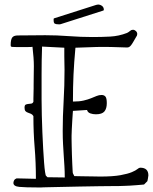

<svg xmlns="http://www.w3.org/2000/svg" viewBox="-20 -809 674 845"><path d="M191 15Q176 15 170 15.5Q164 16 161.5 16Q159 16 157 16Q155 16 148 16Q91 16 65 13.5Q39 11 39 -4Q39 -9 42 -15Q45 -21 53 -24Q78 -24 97.5 -23Q117 -22 138 -22Q138 -94 132.5 -160Q127 -226 127 -298Q123 -305 116.5 -308Q110 -311 103.5 -313Q97 -315 92.5 -319.5Q88 -324 88 -335Q88 -346 93 -348.5Q98 -351 104.5 -351.5Q111 -352 117.5 -353Q124 -354 127 -361Q127 -365 127 -375Q127 -385 127.5 -397Q128 -409 128 -419.5Q128 -430 128 -435Q128 -461 128.5 -480.5Q129 -500 129 -518Q129 -536 127.5 -556Q126 -576 123 -603Q119 -602 105 -602Q91 -602 80 -602Q60 -602 49.5 -602Q39 -602 34 -602.5Q29 -603 28 -605Q27 -607 27 -611Q27 -634 33.5 -643.5Q40 -653 59 -653Q92 -653 122.5 -653.5Q153 -654 179 -654Q231 -654 283 -650Q335 -646 388 -646Q426 -646 464.5 -648Q503 -650 539 -664Q547 -668 552.5 -673Q558 -678 565 -678Q572 -678 578 -672.5Q584 -667 584 -659Q584 -657 583.5 -656.5Q583 -656 583 -655V-653Q573 -636 567 -625.5Q561 -615 556.5 -609.5Q552 -604 548 -602Q544 -600 539 -600Q530 -600 475 -602Q420 -604 312 -599Q306 -534 303.5 -480.5Q301 -427 301 -362Q329 -362 348 -366.5Q367 -371 380.5 -376.5Q394 -382 405 -386.5Q416 -391 427 -391Q438 -391 444 -384Q450 -377 450 -355Q450 -331 439.5 -318.5Q429 -306 402 -306Q389 -306 377.5 -310Q366 -314 363 -325L301 -321Q301 -321 300 -308Q299 -295 298 -277Q297 -259 296 -240.5Q295 -222 295 -212Q295 -210 295 -197.5Q295 -185 295.5 -167Q296 -149 296.5 -128.5Q297 -108 298 -90Q299 -72 299.5 -59.5Q300 -47 301 -46L307 -34Q313 -34 326.5 -33.5Q340 -33 357 -33Q374 -33 391.5 -32.5Q409 -32 421 -32Q477 -32 510 -38Q543 -44 560.5 -51.5Q578 -59 585 -65Q592 -71 597 -71Q633 -71 633 -37L631 -23Q629 -10 627 -10L614 3Q614 3 604 4Q594 5 580 6Q566 7 551.5 8Q537 9 528 9Q517 9 511.5 9.5Q506 10 497 10Q488 10 470.5 10Q453 10 419 10.5Q385 11 330 12Q275 13 191 15ZM163 -371Q163 -339 164 -301.5Q165 -264 166.5 -226.5Q168 -189 170 -154.5Q172 -120 174 -93.5Q176 -67 178.5 -51Q181 -35 183 -35L189 -29L265 -28Q265 -55 263.5 -78Q262 -101 260.5 -124.5Q259 -148 257.5 -174Q256 -200 256 -233Q256 -296 260 -363.5Q264 -431 264 -502Q264 -513 263.5 -530Q263 -547 263 -562V-599L165 -604Q165 -603 165 -598Q165 -593 164.5 -580Q164 -567 163.5 -543Q163 -519 163 -479ZM216 -725Q216 -727 217 -728L405 -788H407Q408 -788 409 -788.5Q410 -789 411 -789Q421 -789 429 -783Q437 -777 437 -766Q437 -765 436.5 -765Q436 -765 436 -764V-763L248 -703Q246 -702 244 -702H237Q226 -702 221 -705Q216 -708 216 -720Z"/></svg>

Font: Miltonian
Style: Regular
Weight: 400
Designer: Pablo Impallari
Foundry: Pablo Impallari
Version: Version 1.008